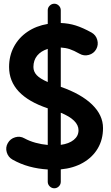

<svg xmlns="http://www.w3.org/2000/svg" viewBox="-20 -845 588 1021"><path d="M491.7 -583.5Q478.5 -560.1 452.4 -553Q426.3 -545.9 403.3 -559.1Q372.1 -576.7 350.6 -583.7Q329.1 -590.8 303.2 -592.3V-383.3Q412.1 -345.2 470 -288.8Q527.8 -232.4 527.8 -164.1Q527.8 -103 500 -55.9Q472.2 -8.8 421.6 20.3Q371.1 49.3 303.2 55.7V121.6Q303.2 135.7 293 146Q282.7 156.2 268.6 156.2Q254.9 156.2 244.4 146Q233.9 135.7 233.9 121.6V56.2Q183.1 53.2 136.2 40.5Q89.4 27.8 46.9 3.9Q23.4 -9.3 15.9 -35.2Q8.3 -61 21.5 -84Q34.7 -107.4 60.8 -115Q86.9 -122.6 109.9 -109.4Q136.7 -94.7 168.9 -85.9Q201.2 -77.1 233.9 -74.2V-269Q28.3 -337.9 28.3 -488.8Q28.3 -548.3 54 -596.4Q79.6 -644.5 126 -676Q172.4 -707.5 233.9 -717.8V-790.5Q233.9 -804.7 244.4 -814.9Q254.9 -825.2 268.6 -825.2Q282.7 -825.2 293 -814.9Q303.2 -804.7 303.2 -790.5V-722.7Q345.2 -721.2 382.6 -709.5Q419.9 -697.8 466.8 -671.9Q490.2 -658.7 497.3 -632.6Q504.4 -606.4 491.7 -583.5ZM157.7 -488.8Q157.7 -464.4 175 -445.6Q192.4 -426.8 233.9 -408.7V-585Q197.8 -573.7 177.7 -549.1Q157.7 -524.4 157.7 -488.8ZM397.5 -152.3Q397.5 -207 303.2 -245.6V-74.7Q346.7 -80.6 372.1 -101.1Q397.5 -121.6 397.5 -152.3Z"/></svg>

Font: Mikhak-DS1-FD Bold
Style: Bold
Weight: 700
Designer: Amin Abedi
Version: Version 3.2